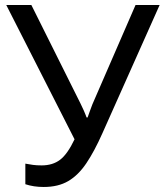

<svg xmlns="http://www.w3.org/2000/svg" viewBox="-20 -734 656 765"><path d="M154 11Q114 11 81 0V-82Q97 -79 111.5 -77Q126 -75 146 -75Q190 -75 219.5 -97.5Q249 -120 277 -179L5 -714H105L301 -321Q306 -311 313 -295.5Q320 -280 325 -266H329Q333 -277 338.5 -292.5Q344 -308 348 -318L520 -714H616L388 -203Q356 -131 324 -83.5Q292 -36 252 -12.5Q212 11 154 11Z"/></svg>

Font: Noto Sans Living
Style: Regular
Weight: 400
Designer: Monotype Design Team
Foundry: Monotype Imaging Inc.
Version: Version 2.013; ttfautohint (v1.8.4.7-5d5b)